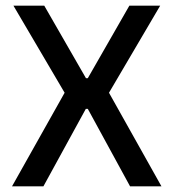

<svg xmlns="http://www.w3.org/2000/svg" viewBox="-20 -659 614 679"><path d="M22.5 0 215 -342.5V-320L27.5 -639H136.5L284 -382.5H290.5L437.5 -639H546.5L359 -320V-342.5L551 0H440L290.5 -274H283.5L133.5 0Z"/></svg>

Font: Anek Gujarati Medium
Style: Regular
Weight: 500
Designer: Mrunmayee Ghaisas (Gujarati), Yesha Goshar (Latin)
Foundry: Ek Type
Version: Version 1.003